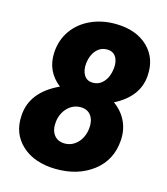

<svg xmlns="http://www.w3.org/2000/svg" viewBox="-109 -806 785 902"><g transform="rotate(15 283.0 -355.5)"><path d="M549.8 -524.9Q543 -421.4 429.2 -363.3Q470.2 -334 490.2 -292Q510.3 -250 506.8 -199.7Q500.5 -101.6 426.5 -44.9Q352.5 11.7 243.2 9.8Q195.3 9.3 152.8 -4.9Q110.4 -19 80.1 -47.4Q19.5 -103 25.9 -191.9Q32.7 -307.6 165 -369.1Q92.8 -425.3 97.7 -516.6Q101.1 -578.6 134.3 -625.5Q167.5 -672.4 223.4 -697.5Q279.3 -722.7 346.7 -721.2Q444.3 -719.2 500.2 -665Q556.2 -610.8 549.8 -524.9ZM348.6 -212.9Q353 -251 336.7 -275.4Q320.3 -299.8 287.1 -300.8Q249.5 -301.8 222.2 -274.7Q194.8 -247.6 189.5 -205.1Q185.1 -165 202.4 -141.4Q219.7 -117.7 252.9 -116.7Q289.1 -115.7 315.9 -142.1Q342.8 -168.5 348.6 -212.9ZM387.7 -516.1Q391.6 -552.2 377.4 -573.5Q363.3 -594.7 335.9 -594.7Q304.2 -595.7 282.5 -571.8Q260.7 -547.9 255.9 -508.3Q252 -472.2 266.1 -449.5Q280.3 -426.8 308.1 -426.8Q338.9 -425.8 360.8 -450.2Q382.8 -474.6 387.7 -516.1Z"/></g></svg>

Font: TypoPRO Roboto
Style: Italic
Weight: 900
Italic angle: -12°
Designer: Google
Version: Version 2.136; 2016